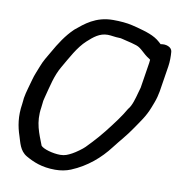

<svg xmlns="http://www.w3.org/2000/svg" viewBox="-73 -674 710 753"><g transform="rotate(10 282.5 -297.0)"><path d="M23.5 -220C15.6 -170.3 22.5 -130.2 34.7 -94.4C42.5 -71.5 47.4 -37.7 77.7 -20.5C106.6 -4.1 141.4 11.5 194.9 11.5C217.4 11.5 238.1 7.7 256.8 0C318.9 -25.7 366.8 -67.5 402.7 -114.6C426.6 -145.9 449.2 -169.7 472.3 -204.3C491.6 -233.1 510.6 -256.8 524.9 -293.8L533.4 -315.8C539.2 -331 543.8 -348.5 546 -362L562.3 -465C565.2 -483.4 565.3 -506.1 563.7 -523.5C562.1 -541.6 538.2 -550.1 517.5 -545.2L509.1 -552.8C484.7 -575.2 451.3 -584 415.5 -593.9L394.8 -599C373 -604.3 345.5 -606.5 317.8 -606.5C248.2 -606.5 207.5 -570.2 174.6 -543.1C174.4 -542.9 173.9 -542.5 173.7 -542.3C142.7 -512.8 119.8 -476.5 99.1 -439.9C86.6 -417.8 75.9 -402.8 65.9 -376.2C60.1 -360.6 50.3 -339.1 45.7 -320.9C40 -297.9 30.2 -270.2 26 -244C25.1 -238.3 25.3 -231.5 23.5 -220ZM352.5 -541.5C357 -541.5 360.2 -541.1 363.9 -540.1L384.6 -535C399.8 -531.3 408.4 -529.6 424 -524.4C446.3 -516.9 456.1 -497.4 483.4 -481.1L487.4 -477.9C487 -473.1 486.5 -468 486 -465L470 -363.6L464.5 -344.2C457.2 -317.3 449.7 -289.2 436.6 -274.2C436.1 -273.7 435.4 -272.7 435 -271.9C427.2 -258.4 417.9 -243.5 405.8 -226.9C379.1 -190.2 350.6 -153 318.8 -119.7L297.8 -97.7C289.4 -88.9 264.3 -70.6 250.2 -63.2C234.3 -54.9 223.2 -49.5 204.6 -49.5C174.4 -49.5 136.3 -60.7 126.9 -72.1C109.8 -117.1 89.8 -157.7 99.7 -220C101.4 -230.6 101.5 -238.9 102.7 -246.6C103.1 -249.4 104.6 -255.1 106.1 -260.8C118.6 -307.8 127.1 -351.1 149.4 -388.9C173.5 -430 196.5 -475.8 229.2 -505.4C252 -526.1 274.5 -545.5 306.9 -545.5C320.7 -545.5 337.1 -541.5 352.5 -541.5Z"/></g></svg>

Font: CiSf OpenHand
Style: BdExtObl
Weight: 400
Foundry: Cannot Into Space Fonts
Version: Version 0.7892